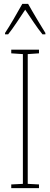

<svg xmlns="http://www.w3.org/2000/svg" viewBox="-20 -970 259 990"><path d="M125 -950H95C71 -906 27 -831 6 -800V-793H22C49 -826 85 -883 110 -920C137 -880 171 -827 199 -793H214V-800C202 -819 151 -903 125 -950ZM181 0V-19L123 -22V-691L181 -695V-714H38V-695L98 -691V-22L38 -19V0Z"/></svg>

Font: Noto Sans Devanagari UI ExtraCondensed Thin
Style: Regular
Weight: 100
Width: 2
Designer: Jelle Bosma - Monotype Design Team
Foundry: Monotype Imaging Inc.
Version: Version 2.004